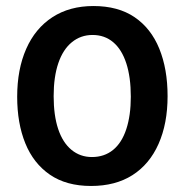

<svg xmlns="http://www.w3.org/2000/svg" viewBox="-20 -603 612 637"><path d="M414 -282Q414 -347 399 -393Q384 -439 355.5 -463Q327 -487 287 -487Q248 -487 218.5 -463Q189 -439 173.5 -393.5Q158 -348 158 -284Q158 -220 173 -175Q188 -130 217 -106Q246 -82 285 -82Q326 -82 355 -105.5Q384 -129 399 -174.5Q414 -220 414 -282ZM536 -284Q536 -193 506 -125.5Q476 -58 419.5 -22Q363 14 282 14Q200 14 145.5 -23.5Q91 -61 64 -127.5Q37 -194 37 -282Q37 -373 67 -441Q97 -509 154 -546Q211 -583 290 -583Q372 -583 426.5 -546Q481 -509 508.5 -441.5Q536 -374 536 -284Z"/></svg>

Font: Yaldevi SemiBold
Style: Regular
Weight: 600
Designer: Sol Matas, Rajitha Manaperi, Kosala Senevirathne
Foundry: Mooniak
Version: Version 1.100